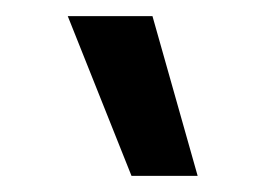

<svg xmlns="http://www.w3.org/2000/svg" viewBox="-20 -830 340 238"><path d="M225 -612H143L64 -810H169Z"/></svg>

Font: Sora Variable Italic
Style: Regular
Weight: 400
Designer: Jonathan Barnbrook, Julián Moncada
Foundry: Barnbrook Fonts
Version: Version 2.000